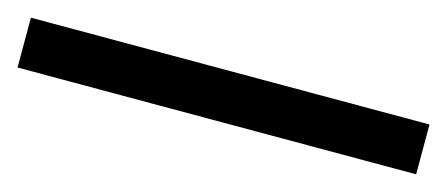

<svg xmlns="http://www.w3.org/2000/svg" viewBox="-24 -38 624 268"><g transform="rotate(15 288.0 96.0)"><path d="M0 132V60H576V132Z"/></g></svg>

Font: SVN-Sora Variable
Style: Regular
Weight: 400
Designer: Jonathan Barnbrook, Julián Moncada
Foundry: Barnbrook Fonts
Version: Version 2.000 - Viet hoa boi STYLEno.1 Fonts